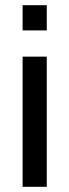

<svg xmlns="http://www.w3.org/2000/svg" viewBox="-20 -719 267 739"><path d="M67 0V-501H160V0ZM67 -602V-699H160V-602Z"/></svg>

Font: Cairo Play SemiBold
Style: Regular
Weight: 600
Designer: Mohamed Gaber, Accademia di Belle Arti di Urbino
Foundry: Kief Type Foundry, Accademia di Belle Arti di Urbino
Version: Version 3.130;gftools[0.9.24]